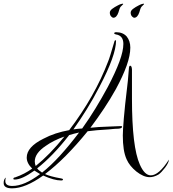

<svg xmlns="http://www.w3.org/2000/svg" viewBox="-210 -846 943 1049"><path d="M-144 183Q-190 183 -190 154Q-190 133 -178 124Q-181 133 -181 143Q-181 170 -143 170Q-77 170 9 105Q0 100 -7.5 95Q-15 90 -22 86Q-90 135 -130 135Q-137 135 -137 131Q-137 124 -127 123Q-101 114 -78 102Q-55 90 -34 75Q-64 46 -64 15Q-64 -43 27 -88Q59 -105 94 -116.5Q129 -128 168 -135Q238 -227 291.5 -321.5Q345 -416 381 -511Q385 -520 393.5 -547.5Q402 -575 415 -619Q416 -626 423 -626Q424 -625 424 -624Q424 -544 334 -373Q299 -305 262.5 -246.5Q226 -188 191 -139Q202 -141 214 -142Q226 -143 239 -144Q277 -197 311.5 -253.5Q346 -310 379 -371Q421 -451 442.5 -509.5Q464 -568 464 -606Q464 -652 423 -658Q414 -660 414 -664Q414 -670 425 -670Q461 -670 482 -647Q502 -622 502 -586Q502 -544 482 -487.5Q462 -431 423 -359Q393 -305 358 -252.5Q323 -200 284 -148Q301 -150 329.5 -152Q358 -154 398 -155Q423 -156 436 -156.5Q449 -157 451 -157H450Q450 -157 450 -157Q450 -157 451 -157Q457 -157 457 -154Q457 -145 439 -143Q430 -143 416 -142Q402 -141 384 -139Q348 -137 319.5 -134.5Q291 -132 269 -129Q208 -54 150 4.5Q92 63 36 105Q63 118 125 129Q134 130 134 135Q134 140 124 140Q85 140 26 113Q-72 183 -144 183ZM608 122Q574 122 535 91Q498 61 482 25Q471 1 466 -31.5Q461 -64 461 -106Q461 -132 466.5 -199Q472 -266 485 -373Q486 -380 488.5 -404Q491 -428 494 -469Q495 -487 501 -487Q510 -487 511 -466V-307Q511 -43 554 53Q580 112 614 112Q658 112 713 26Q712 43 692 70Q682 83 672.5 93Q663 103 655 108Q630 122 608 122ZM20 97Q68 59 118.5 3.5Q169 -52 222 -122Q208 -119 194.5 -115.5Q181 -112 168 -108Q123 -50 79 -4.5Q35 41 -7 74Q-2 81 5.5 86.5Q13 92 20 97ZM-15 61Q61 0 142 -100Q113 -90 87 -77Q61 -64 40 -49Q-20 -9 -20 36Q-20 48 -15 61ZM409 -749Q404 -749 397 -756.5Q390 -764 390 -777Q390 -788 403.5 -798Q417 -808 431 -815Q442 -821 449.5 -823.5Q457 -826 460 -826Q463 -826 463 -823Q463 -822 458 -818Q453 -814 449 -809Q445 -804 442.5 -796Q440 -788 437 -778Q427 -749 409 -749ZM523 -749Q518 -749 511 -756.5Q504 -764 504 -777Q504 -788 517.5 -798Q531 -808 545 -815Q556 -821 563.5 -823.5Q571 -826 574 -826Q577 -826 577 -823Q577 -822 572 -818Q567 -814 563 -809Q559 -804 556.5 -796Q554 -788 551 -778Q541 -749 523 -749Z"/></svg>

Font: Ruthie
Style: Regular
Weight: 400
Designer: Robert E. Leuschke
Foundry: Robert E. Leuschke
Version: Version 1.012